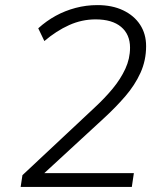

<svg xmlns="http://www.w3.org/2000/svg" viewBox="-20 -733 640 753"><path d="M61 0 68 -46 351 -311Q391 -348 422 -385.5Q453 -423 471.5 -463Q490 -503 490 -546Q490 -598 455 -627.5Q420 -657 355 -657Q301 -657 251 -634.5Q201 -612 154 -572L130 -622Q162 -651 198.5 -671Q235 -691 276.5 -702Q318 -713 362 -713Q420 -713 463 -692.5Q506 -672 529.5 -636Q553 -600 553 -552Q553 -496 531 -447.5Q509 -399 471 -355Q433 -311 386 -268L132 -34L130 -54H505L497 0Z"/></svg>

Font: Nunito Sans 12pt ExtraLight 12pt Light
Style: Italic
Weight: 300
Italic angle: -9°
Version: Version 3.101;gftools[0.9.27]